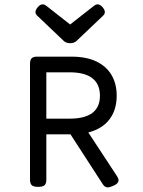

<svg xmlns="http://www.w3.org/2000/svg" viewBox="-20 -834 640 862"><path d="M139.2 -779.8Q139.2 -790 150.4 -802.7Q160.6 -814.5 171.9 -814.5Q179.7 -814.5 187 -808.6L294.9 -724.1L402.8 -808.6Q410.2 -814.5 418 -814.5Q429.2 -814.5 439.5 -802.7Q450.7 -790 450.7 -779.8Q450.7 -771 442.9 -763.7L323.2 -649.9Q312.5 -640.1 294.9 -640.1Q277.3 -640.1 266.6 -649.9L147 -763.7Q139.2 -771 139.2 -779.8ZM512.2 -24.4Q512.2 -17.1 506.6 -11.2Q501 -5.4 489.3 0Q472.2 7.3 463.9 7.3Q450.7 7.3 441.9 -6.3L296.4 -231H188V-26.9Q188 -9.8 179.9 -2.4Q171.9 4.9 151.9 4.9H150.9Q130.9 4.9 122.8 -2.4Q114.7 -9.8 114.7 -26.9V-546.4Q114.7 -564.5 121.8 -572Q128.9 -579.6 145.5 -579.6H302.7Q367.7 -579.6 412.8 -557.9Q458 -536.1 481 -496.8Q503.9 -457.5 503.9 -404.3Q503.9 -340.8 471.4 -298.1Q439 -255.4 376.5 -239.3L505.4 -43Q512.2 -32.2 512.2 -24.4ZM188 -301.3H292.5Q428.7 -301.3 428.7 -404.3Q428.7 -456.1 394.8 -482.7Q360.8 -509.3 292.5 -509.3H188Z"/></svg>

Font: Courier Prime Sans
Style: Regular
Weight: 400
Designer: Alan Dague-Greene
Foundry: Quote-Unquote Apps
Version: Version 3.020